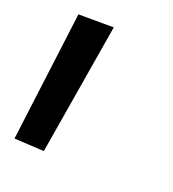

<svg xmlns="http://www.w3.org/2000/svg" viewBox="-175 -494 542 600"><g transform="rotate(30 96.0 -194.0)"><path d="M66 22 62 -422 -54 -402 -33 34Z"/></g></svg>

Font: Gamestation Warped
Style: Regular
Weight: 400
Designer: Jonas Hecksher
Foundry: Jonas Hecksher, Playtypeª, e-types AS
Version: Version 1.003